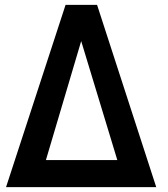

<svg xmlns="http://www.w3.org/2000/svg" viewBox="-20 -772 691 792"><path d="M4.9 0 250.5 -752H380.4L624.5 0ZM169.4 -111.8H463.9L314.9 -602.5Z"/></svg>

Font: Comme Black
Style: Regular
Weight: 900
Version: Version 1.000;gftools[0.9.27]